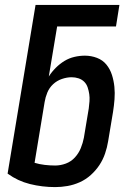

<svg xmlns="http://www.w3.org/2000/svg" viewBox="-20 -755 540 783"><path d="M205 8Q152 8 102 -4.5Q52 -17 11 -47L125 -735H467L453 -647H213L179 -443Q191 -462 207.5 -478.5Q224 -495 243 -506.5Q262 -518 283.5 -523Q305 -528 326 -528Q352 -528 375.5 -519Q399 -510 414 -491.5Q429 -473 436.5 -449.5Q444 -426 446.5 -401Q449 -376 447 -350Q445 -324 441 -299L421 -179Q417 -154 408.5 -129Q400 -104 385.5 -82Q371 -60 350.5 -41.5Q330 -23 305.5 -12Q281 -1 255.5 3.5Q230 8 205 8ZM205 -80Q227 -80 248.5 -88Q270 -96 285.5 -113Q301 -130 309.5 -151Q318 -172 322 -193L342 -313Q344 -328 345 -342.5Q346 -357 344 -371Q342 -385 337.5 -398.5Q333 -412 323.5 -421.5Q314 -431 300.5 -435.5Q287 -440 272 -440Q253 -440 232.5 -433Q212 -426 196.5 -411.5Q181 -397 173 -377.5Q165 -358 162 -339L121 -91Q141 -85 162.5 -82.5Q184 -80 205 -80Z"/></svg>

Font: Iosevka SS18 Semibold
Style: Italic
Weight: 600
Italic angle: -9°
Monospace: yes
Designer: Belleve Invis
Foundry: Belleve Invis
Version: Version 25.1.1; ttfautohint (v1.8.4)